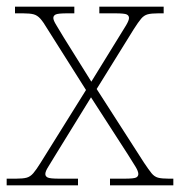

<svg xmlns="http://www.w3.org/2000/svg" viewBox="-23 -556 540 576"><path d="M-3 0V-20H25Q46 -20 57 -23Q68 -26 77 -36.5Q86 -47 99 -68L235 -286L120 -468Q107 -490 98 -500Q89 -510 78 -513Q67 -516 46 -516H22V-536H200V-516H179Q151 -516 144 -512.5Q137 -509 137 -502Q137 -495 146 -480.5Q155 -466 168 -444L251 -311L333 -444Q347 -466 355.5 -480.5Q364 -495 364 -502Q364 -509 357.5 -512.5Q351 -516 322 -516H275V-536H468V-516H452Q431 -516 420 -513Q409 -510 400.5 -500Q392 -490 378 -468L267 -289L409 -68Q423 -47 431.5 -36.5Q440 -26 451 -23Q462 -20 483 -20H497V0H307V-20H350Q379 -20 385.5 -23.5Q392 -27 392 -34Q392 -42 383.5 -56Q375 -70 361 -92L250 -264L144 -92Q131 -70 122 -56Q113 -42 113 -34Q113 -27 120 -23.5Q127 -20 155 -20H211V0Z"/></svg>

Font: Noto Serif Khmer Thin
Style: Regular
Weight: 250
Version: Version 2.003